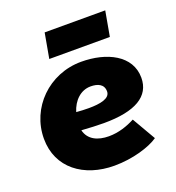

<svg xmlns="http://www.w3.org/2000/svg" viewBox="-136 -843 886 968"><g transform="rotate(-20 307.5 -359.0)"><path d="M314 17C412 17 506 -12 552 -44L479 -170C439 -149 391 -132 338 -132C279 -132 230 -154 217 -208C261 -205 301 -203 337 -203C506 -203 592 -254 592 -354C592 -474 470 -533 334 -533C160 -533 25 -397 25 -232C25 -75 150 17 314 17ZM188 -601H513L537 -735H212ZM224 -303C241 -359 282 -400 336 -400C374 -400 406 -387 406 -348C406 -310 352 -300 291 -300C269 -300 246 -301 224 -303Z"/></g></svg>

Font: Fixel Display 20240404 Black
Style: Italic
Weight: 900
Italic angle: -10°
Designer: AlfaBravo + MacPaw
Foundry: Kyrylo Tkachov, Marchela Mozhyna, Serhii Makarenko, Maria Weinstein, Zakhar Kryvoshyya
Version: Version 1.211;Glyphs 3.2 (3225)